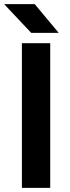

<svg xmlns="http://www.w3.org/2000/svg" viewBox="-30 -909 339 929"><path d="M76 0H213V-700H76ZM121 -750H254L138 -889H-10Z"/></svg>

Font: HB Figtree Prototype
Style: Bold
Weight: 700
Designer: Alfredo Marco Pradil
Foundry: Hanken Design Co.®
Version: Version 1.002;Glyphs 3.2 (3228)